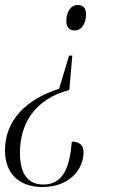

<svg xmlns="http://www.w3.org/2000/svg" viewBox="-31 -563 459 770"><path d="M281 -543C252 -543 235 -514 235 -479C235 -454 247 -441 269 -441C299 -441 314 -473 314 -506C314 -532 301 -543 281 -543ZM247 -202 259 -340H246L206 -207C77 -166 -11 -83 -11 40C-11 134 47 187 139 187C250 187 304 114 304 48C304 20 289 5 257 5C249 105 224 177 143 177C85 177 49 140 49 50C49 -68 109 -166 247 -202Z"/></svg>

Font: Noto Serif Display Condensed Light
Style: Italic
Weight: 300
Width: 3
Italic angle: -12°
Designer: Monotype Design Team
Foundry: Monotype Imaging Inc.
Version: Version 2.009